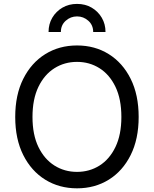

<svg xmlns="http://www.w3.org/2000/svg" viewBox="-20 -975 805 1004"><path d="M382.8 9.8Q289.6 9.8 216.6 -35.4Q143.6 -80.6 101.6 -164.3Q59.6 -248 59.6 -363.3Q59.6 -479 101.6 -562.7Q143.6 -646.5 216.6 -691.9Q289.6 -737.3 382.8 -737.3Q476.1 -737.3 548.8 -691.9Q621.6 -646.5 663.3 -562.7Q705.1 -479 705.1 -363.3Q705.1 -248 663.3 -164.3Q621.6 -80.6 548.8 -35.4Q476.1 9.8 382.8 9.8ZM382.8 -76.2Q447.8 -76.2 500.2 -109.1Q552.7 -142.1 583.7 -206.3Q614.7 -270.5 614.7 -363.3Q614.7 -457 583.7 -521.2Q552.7 -585.4 500.2 -618.4Q447.8 -651.4 382.8 -651.4Q317.4 -651.4 264.6 -618.2Q211.9 -585 180.9 -520.8Q149.9 -456.5 149.9 -363.3Q149.9 -270.5 180.9 -206.5Q211.9 -142.6 264.6 -109.4Q317.4 -76.2 382.8 -76.2ZM382.8 -954.6Q425.8 -954.6 459.2 -935.1Q492.7 -915.5 512.2 -882.3Q531.7 -849.1 531.7 -807.6H467.3Q467.3 -843.8 441.9 -866.5Q416.5 -889.2 382.8 -889.2Q349.1 -889.2 323.7 -866.5Q298.3 -843.8 298.3 -807.6H233.9Q233.9 -849.1 253.4 -882.3Q272.9 -915.5 306.6 -935.1Q340.3 -954.6 382.8 -954.6Z"/></svg>

Font: Inter-Regular
Style: Regular
Weight: 400
Designer: Rasmus Andersson
Foundry: rsms
Version: Version 4.000;git-a52131595